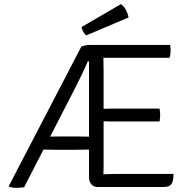

<svg xmlns="http://www.w3.org/2000/svg" viewBox="-20 -899 910 923"><path d="M371 -675Q380 -679.5 392.5 -681.2Q405 -683 414 -683H476L407 -604H402Q390 -575.5 375 -544.2Q360 -513 348 -489L96 1Q88.5 2.5 77.5 3.2Q66.5 4 58 4Q47 4 39.8 2.5Q32.5 1 24 -1L22 -4ZM251 -179Q243 -179 229 -179.2Q215 -179.5 201.5 -179.8Q188 -180 182 -180H155L187 -242H211Q220 -242 238.5 -242.5Q257 -243 269 -243H342Q350 -243 365 -242.8Q380 -242.5 394.5 -242.2Q409 -242 415 -242H439V-180H414Q408 -180 393.5 -179.8Q379 -179.5 364 -179.2Q349 -179 341 -179ZM408 -677 414 -683H477V-624Q477 -603 477.5 -591.8Q478 -580.5 478 -560V-97Q478 -87.5 477.5 -79Q477 -70.5 477 -60V0H449Q430.5 0 419.2 -12.8Q408 -25.5 408 -48ZM747 -377Q748.5 -369 749.2 -360.5Q750 -352 750 -346Q750 -340 749.2 -331.8Q748.5 -323.5 747 -315H537Q526 -315 512 -315.2Q498 -315.5 482.8 -315.8Q467.5 -316 453 -316V-376Q467.5 -376 482.8 -376.2Q498 -376.5 512 -376.8Q526 -377 537 -377ZM798 -683Q799.5 -675 799.8 -667.5Q800 -660 800 -654Q800 -648 799 -638.8Q798 -629.5 795 -621H537Q526 -621 512 -621Q498 -621 482.8 -621.2Q467.5 -621.5 453 -622V-683ZM814 -63Q814 -26 803.2 -13Q792.5 0 766 0H453V-59Q472 -60.5 491.5 -61.8Q511 -63 538 -63ZM561 -879Q574.5 -871 584.5 -852.8Q594.5 -834.5 598 -815L395 -729Q385.5 -736 379.5 -747.8Q373.5 -759.5 372 -769Z"/></svg>

Font: Signika Negative Light
Style: Regular
Weight: 300
Designer: Anna Giedry
Foundry: Anna Giedry
Version: Version 2.001